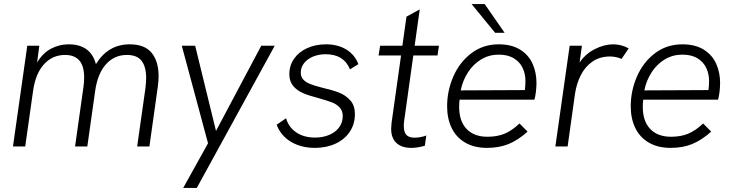

<svg xmlns="http://www.w3.org/2000/svg" viewBox="-20 -717 3596 940"><path d="M113.5 -493H172.5L161.5 -410.5Q188.5 -456.5 229 -478.2Q269.5 -500 316 -500Q369.5 -500 403.2 -475.8Q437 -451.5 449.5 -403Q509 -500 615 -500Q688.5 -500 722.5 -458.2Q756.5 -416.5 756.5 -344.5Q756.5 -321 752.5 -292L711.5 0H651.5L691.5 -281.5Q695.5 -312.5 695.5 -335Q695.5 -390.5 673.2 -419.2Q651 -448 601 -448Q540 -448 499 -402.5Q458 -357 446 -272.5L407.5 0H347.5L388.5 -290.5Q392 -314.5 392 -337.5Q392 -393.5 368.5 -420.8Q345 -448 298.5 -448Q237 -448 195.5 -402.5Q154 -357 142 -272.5L103.5 0H43.5Z M998.5 -15.5 870 -493H935.5L1037.5 -76L1259 -493H1325L943.5 203H877Z M1334.5 -106.5 1380.5 -138Q1393 -94.5 1430.2 -69Q1467.5 -43.5 1522.5 -43.5Q1560 -43.5 1591 -56.2Q1622 -69 1640 -93Q1658 -117 1658 -149Q1658 -175.5 1642 -191.8Q1626 -208 1604 -216.2Q1582 -224.5 1536.5 -237.5Q1493 -248.5 1463.8 -261Q1434.5 -273.5 1415.5 -296Q1396.5 -318.5 1396.5 -354Q1396.5 -396 1419.5 -429.2Q1442.5 -462.5 1483.5 -481.2Q1524.5 -500 1576.5 -500Q1633 -500 1674.8 -475Q1716.5 -450 1734.5 -403L1693.5 -377.5Q1663.5 -451.5 1574 -451.5Q1540.5 -451.5 1512.8 -440Q1485 -428.5 1468.8 -408Q1452.5 -387.5 1452.5 -361.5Q1452.5 -341.5 1464.2 -328.2Q1476 -315 1497.5 -306.2Q1519 -297.5 1554.5 -288.5Q1606 -276.5 1638.8 -264Q1671.5 -251.5 1694.5 -226.2Q1717.5 -201 1717.5 -158.5Q1717.5 -109.5 1692.5 -72Q1667.5 -34.5 1623 -13.8Q1578.5 7 1521.5 7Q1473 7 1434.8 -8Q1396.5 -23 1371.2 -48.5Q1346 -74 1334.5 -106.5Z M1895 -87.5Q1895 -95.5 1897 -115.5L1943.5 -445.5H1833.5L1841 -493H1950L1970 -635.5L2035 -671L2010 -493H2129L2122 -445.5H2003.5L1959 -127.5Q1957 -117 1957 -99.5Q1957 -71 1969.2 -57Q1981.5 -43 2009.5 -43Q2038 -43 2067 -53.5L2060 -3.5Q2024 7 1994 7Q1947 7 1921 -16.8Q1895 -40.5 1895 -87.5Z M2169 -196.5Q2169 -272.5 2199.5 -342.5Q2230 -412.5 2287.5 -456.2Q2345 -500 2421.5 -500Q2485 -500 2526.5 -474Q2568 -448 2587.2 -405.2Q2606.5 -362.5 2606.5 -311Q2606.5 -291.5 2603.8 -268Q2601 -244.5 2596.5 -229H2230Q2228 -212.5 2228 -193.5Q2228 -124 2264.2 -85.8Q2300.5 -47.5 2366.5 -47.5Q2414.5 -47.5 2450.5 -62.5Q2486.5 -77.5 2523.5 -112.5L2563 -72.5Q2515 -30 2469 -11.5Q2423 7 2364.5 7Q2301.5 7 2257.5 -18.8Q2213.5 -44.5 2191.2 -90.5Q2169 -136.5 2169 -196.5ZM2549.5 -276Q2552.5 -298.5 2552.5 -321Q2552.5 -354.5 2539 -383.8Q2525.5 -413 2496.2 -431.2Q2467 -449.5 2421.5 -449.5Q2375 -449.5 2336.2 -426.5Q2297.5 -403.5 2271.5 -363.5Q2245.5 -323.5 2235.5 -274.5ZM2289 -697H2353L2450.5 -556.5H2404Z M2769 -493H2829L2817.5 -411Q2846.5 -453.5 2892.5 -476.8Q2938.5 -500 2982 -500Q3022.5 -500 3058 -480L3023 -428.5Q3011.5 -434 2996.2 -437.2Q2981 -440.5 2967 -440.5Q2916.5 -440.5 2880.5 -415.5Q2844.5 -390.5 2823.5 -349Q2802.5 -307.5 2795 -257L2759 0H2699Z M3068 -196.5Q3068 -272.5 3098.5 -342.5Q3129 -412.5 3186.5 -456.2Q3244 -500 3320.5 -500Q3384 -500 3425.5 -474Q3467 -448 3486.2 -405.2Q3505.5 -362.5 3505.5 -311Q3505.5 -291.5 3502.8 -268Q3500 -244.5 3495.5 -229H3129Q3127 -212.5 3127 -193.5Q3127 -124 3163.2 -85.8Q3199.5 -47.5 3265.5 -47.5Q3313.5 -47.5 3349.5 -62.5Q3385.5 -77.5 3422.5 -112.5L3462 -72.5Q3414 -30 3368 -11.5Q3322 7 3263.5 7Q3200.5 7 3156.5 -18.8Q3112.5 -44.5 3090.2 -90.5Q3068 -136.5 3068 -196.5ZM3448.5 -276Q3451.5 -298.5 3451.5 -321Q3451.5 -354.5 3438 -383.8Q3424.5 -413 3395.2 -431.2Q3366 -449.5 3320.5 -449.5Q3274 -449.5 3235.2 -426.5Q3196.5 -403.5 3170.5 -363.5Q3144.5 -323.5 3134.5 -274.5Z"/></svg>

Font: HK Grotesk Light
Style: Italic
Weight: 300
Italic angle: -16°
Designer: Alfredo Marco Pradil
Foundry: Hanken Design Co.
Version: Version 3.001